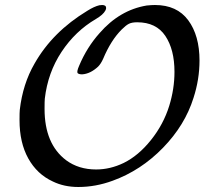

<svg xmlns="http://www.w3.org/2000/svg" viewBox="-20 -725 836 767"><path d="M599 -705Q687 -705 732 -644Q777 -583 777 -483Q777 -408 753 -334Q719 -225 631 -134.5Q543 -44 430 -3Q362 22 293 22Q236 22 191 0Q128 -29 93 -92Q58 -155 58 -245Q58 -277 59 -286Q71 -390 118 -471Q190 -598 329 -682Q356 -699 377 -704Q379 -704 382.5 -704.5Q386 -705 388 -705Q404 -705 404 -693Q404 -689 401 -683Q392 -666 363 -649Q281 -601 226 -518Q171 -435 159 -331Q158 -322 158 -290Q158 -150 244 -85Q294 -48 364 -48Q420 -48 474 -74Q533 -103 583 -165.5Q633 -228 656 -302Q677 -370 677 -438Q677 -527 640.5 -581.5Q604 -636 528 -636Q507 -636 495 -630Q483 -624 466 -607Q423 -564 392 -490Q383 -470 372 -459Q341 -430 308 -428Q295 -428 290 -433Q286 -439 296 -462Q327 -536 378 -593Q458 -685 566 -703Q586 -705 599 -705Z"/></svg>

Font: MathJax_Caligraphic
Style: Regular
Weight: 400
Version: Version 1.1